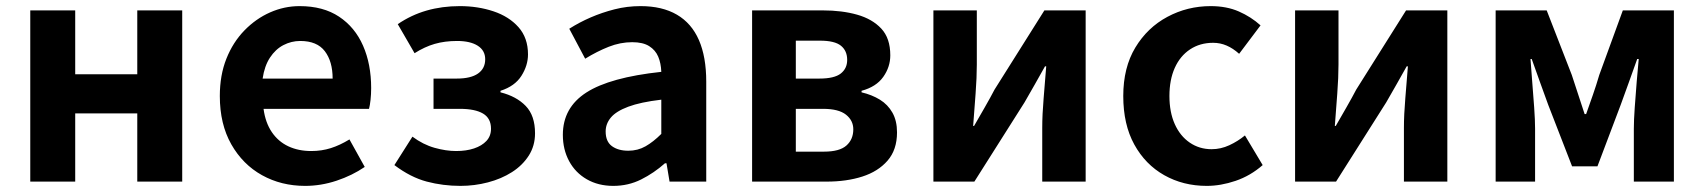

<svg xmlns="http://www.w3.org/2000/svg" viewBox="-20 -594 5573 628"><path d="M79 0V-560H226V-351H429V-560H576V0H429V-223H226V0Z M978 14Q900 14 837 -21Q774 -56 736.5 -122Q699 -188 699 -280Q699 -348 720.5 -402Q742 -456 779.5 -494.5Q817 -533 863.5 -553.5Q910 -574 960 -574Q1037 -574 1089 -539.5Q1141 -505 1167.5 -444.5Q1194 -384 1194 -306Q1194 -286 1192 -267.5Q1190 -249 1187 -238H842Q848 -193 869 -162Q890 -131 923 -115.5Q956 -100 998 -100Q1032 -100 1062 -109.5Q1092 -119 1123 -138L1173 -48Q1132 -20 1081 -3Q1030 14 978 14ZM839 -337H1068Q1068 -393 1042.5 -426.5Q1017 -460 962 -460Q933 -460 907 -446.5Q881 -433 863 -405.5Q845 -378 839 -337Z M1486 14Q1429 14 1376 0Q1323 -14 1270 -54L1329 -147Q1364 -121 1401.5 -110.5Q1439 -100 1472 -100Q1505 -100 1530.5 -108.5Q1556 -117 1571 -133Q1586 -149 1586 -173Q1586 -207 1560 -222.5Q1534 -238 1484 -238H1398V-337H1474Q1520 -337 1543.5 -353.5Q1567 -370 1567 -400Q1567 -429 1542.5 -444.5Q1518 -460 1475 -460Q1435 -460 1402 -450.5Q1369 -441 1336 -420L1281 -515Q1325 -545 1375.5 -559.5Q1426 -574 1484 -574Q1543 -574 1594 -557Q1645 -540 1676 -505Q1707 -470 1707 -416Q1707 -380 1685.5 -346Q1664 -312 1617 -297V-292Q1669 -279 1699.5 -247.5Q1730 -216 1730 -158Q1730 -117 1709.5 -85Q1689 -53 1654.5 -31Q1620 -9 1576 2.5Q1532 14 1486 14Z M1986 14Q1937 14 1899.5 -7.5Q1862 -29 1841.5 -67Q1821 -105 1821 -153Q1821 -242 1898 -291.5Q1975 -341 2143 -359Q2142 -387 2133 -408.5Q2124 -430 2103.5 -443Q2083 -456 2048 -456Q2009 -456 1971 -441Q1933 -426 1894 -402L1842 -500Q1875 -521 1912 -537Q1949 -553 1990 -563.5Q2031 -574 2075 -574Q2146 -574 2194 -546Q2242 -518 2266 -463Q2290 -408 2290 -327V0H2170L2160 -60H2155Q2119 -28 2077 -7Q2035 14 1986 14ZM2035 -101Q2066 -101 2091.5 -115.5Q2117 -130 2143 -156V-268Q2075 -260 2035 -245Q1995 -230 1978 -209.5Q1961 -189 1961 -164Q1961 -131 1981.5 -116Q2002 -101 2035 -101Z M2440 0V-560H2671Q2734 -560 2783.5 -546Q2833 -532 2862.5 -500.5Q2892 -469 2892 -413Q2892 -375 2869 -342.5Q2846 -310 2798 -297V-292Q2832 -284 2858 -268Q2884 -252 2899 -225.5Q2914 -199 2914 -161Q2914 -104 2883 -68.5Q2852 -33 2800.5 -16.5Q2749 0 2684 0ZM2583 -337H2660Q2709 -337 2730 -353.5Q2751 -370 2751 -398Q2751 -428 2730.5 -444.5Q2710 -461 2662 -461H2583ZM2583 -98H2675Q2726 -98 2748.5 -118Q2771 -138 2771 -171Q2771 -200 2747 -219Q2723 -238 2672 -238H2583Z M3033 0V-560H3175V-383Q3175 -341 3171 -288Q3167 -235 3163 -182H3166Q3181 -208 3200.5 -242Q3220 -276 3233 -301L3396 -560H3531V0H3389V-176Q3389 -219 3393.5 -272Q3398 -325 3402 -377H3398Q3384 -352 3364.5 -317.5Q3345 -283 3331 -259L3167 0Z M3927 14Q3850 14 3788 -21Q3726 -56 3690 -121.5Q3654 -187 3654 -280Q3654 -373 3693.5 -438.5Q3733 -504 3798.5 -539Q3864 -574 3940 -574Q3992 -574 4032 -556.5Q4072 -539 4103 -511L4033 -418Q4013 -436 3992 -445Q3971 -454 3948 -454Q3905 -454 3872.5 -432.5Q3840 -411 3822.5 -372Q3805 -333 3805 -280Q3805 -227 3822.5 -188Q3840 -149 3871.5 -127.5Q3903 -106 3943 -106Q3973 -106 4001 -119Q4029 -132 4052 -151L4110 -54Q4070 -19 4021.5 -2.5Q3973 14 3927 14Z M4216 0V-560H4358V-383Q4358 -341 4354 -288Q4350 -235 4346 -182H4349Q4364 -208 4383.5 -242Q4403 -276 4416 -301L4579 -560H4714V0H4572V-176Q4572 -219 4576.5 -272Q4581 -325 4585 -377H4581Q4567 -352 4547.5 -317.5Q4528 -283 4514 -259L4350 0Z M4872 0V-560H5039L5121 -349Q5132 -315 5142.5 -283.5Q5153 -252 5163 -221H5168Q5179 -252 5190 -283.5Q5201 -315 5211 -349L5288 -560H5455V0H5324V-173Q5324 -201 5327 -243Q5330 -285 5333.5 -328Q5337 -371 5340 -401H5335Q5323 -366 5308 -325.5Q5293 -285 5281 -251L5205 -50H5122L5044 -251Q5032 -285 5017 -325.5Q5002 -366 4990 -401H4986Q4988 -371 4991.5 -328Q4995 -285 4998 -243Q5001 -201 5001 -173V0Z"/></svg>

Font: Noto Sans KR
Style: Bold
Weight: 700
Designer: Ryoko NISHIZUKA  (kana, bopomofo & ideographs); Paul D. Hunt (Latin, Greek & Cyrillic); Sandoll Communications , Soo-you
Foundry: Adobe
Version: Version 2.004-H2;hotconv 1.0.118;makeotfexe 2.5.65603